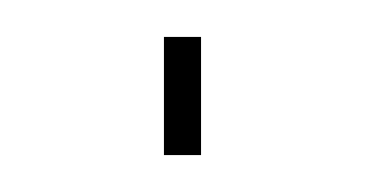

<svg xmlns="http://www.w3.org/2000/svg" viewBox="-20 -84 198 104"><path d="M68.8 0V-64H88.9V0Z"/></svg>

Font: Rawline Thin
Style: Regular
Weight: 250
Designer: Matt McInerney, Pablo Impallari, Rodrigo Fuenzalida
Foundry: Matt McInerney, Pablo Impallari, Rodrigo Fuenzalida
Version: Version 4.020;PS 004.020;hotconv 1.0.88;makeotf.lib2.5.64775